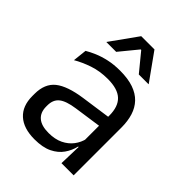

<svg xmlns="http://www.w3.org/2000/svg" viewBox="-201 -784 897 897"><g transform="rotate(45 247.0 -336.0)"><path d="M355.5 0 359 -118.5 356 -131V-286.5L356.5 -315Q356.5 -374.5 326.2 -403Q296 -431.5 230.5 -431.5Q178 -431.5 134.2 -416.5Q90.5 -401.5 56.5 -381.5L64 -450.5Q83 -462 109.2 -473.2Q135.5 -484.5 169.2 -492Q203 -499.5 243.5 -499.5Q296 -499.5 332.8 -486.8Q369.5 -474 392.2 -450Q415 -426 425.5 -392Q436 -358 436 -316V0ZM187.5 10.5Q115 10.5 76.2 -24.8Q37.5 -60 37.5 -125.5V-140Q37.5 -207.5 79.2 -240.8Q121 -274 212 -287L366.5 -309L371 -250L222 -228.5Q166 -220.5 142 -201.2Q118 -182 118 -144.5V-136.5Q118 -98 141.8 -77.5Q165.5 -57 213 -57Q255 -57 285 -71.5Q315 -86 333.5 -110.5Q352 -135 358.5 -165L371 -110H355.5Q348.5 -78 329.2 -50.5Q310 -23 275.5 -6.2Q241 10.5 187.5 10.5ZM199.5 -683H287L382.5 -549.5V-548.5H318L245 -637.5H241.5L168.5 -548.5H104V-549.5Z"/></g></svg>

Font: Anek Bangla
Style: Regular
Weight: 400
Designer: Sulekha Rajkumar (Bangla), Yesha Goshar (Latin)
Foundry: Ek Type
Version: Version 1.003